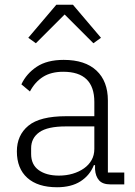

<svg xmlns="http://www.w3.org/2000/svg" viewBox="-20 -776 567 808"><path d="M445 0Q412 0 397 -17Q382 -34 380 -63V-81H375Q358 -38 319 -13Q280 12 220 12Q139 12 95 -27.5Q51 -67 51 -139Q51 -207 99.5 -247Q148 -287 259 -287H377V-347Q377 -474 246 -474Q195 -474 161 -452.5Q127 -431 106 -391L70 -421Q91 -466 134.5 -495Q178 -524 248 -524Q338 -524 386 -479Q434 -434 434 -353V-50H503V0ZM228 -37Q259 -37 286 -45Q313 -53 333.5 -67.5Q354 -82 365.5 -102.5Q377 -123 377 -149V-244H257Q180 -244 145.5 -219.5Q111 -195 111 -152V-128Q111 -83 143 -60Q175 -37 228 -37ZM287 -756 405 -617 373 -594 252 -715 131 -594 99 -617 217 -756Z"/></svg>

Font: IBM Plex Sans Arabic Light
Style: Regular
Weight: 300
Designer: Mike Abbink, Paul van der Laan, Pieter van Rosmalen, Wael Morcos, Khajak Apelian
Foundry: Bold Monday
Version: Version 1.2